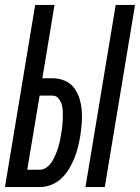

<svg xmlns="http://www.w3.org/2000/svg" viewBox="-28 -755 565 775"><path d="M317 0 439 -735H517L395 0ZM-8 0 114 -735H192L143 -439H184Q210 -439 233 -429.5Q256 -420 270.5 -401Q285 -382 292.5 -358Q300 -334 302 -309Q304 -284 302 -258Q300 -232 296 -206Q292 -183 286.5 -160.5Q281 -138 272 -116Q263 -94 250.5 -73Q238 -52 220 -35Q202 -18 179 -9Q156 0 134 0ZM134 -70Q148 -70 161 -80Q174 -90 182 -103Q190 -116 196 -130Q202 -144 206.5 -158.5Q211 -173 214 -187Q217 -201 219 -216V-217Q219 -217 219 -217Q219 -217 219 -217Q222 -232 223.5 -247Q225 -262 225.5 -276.5Q226 -291 225.5 -305.5Q225 -320 221 -333.5Q217 -347 208 -358Q199 -369 184 -369H132L82 -70Z"/></svg>

Font: Iosevka Curly Oblique
Style: Regular
Weight: 400
Italic angle: -9°
Monospace: yes
Designer: Belleve Invis
Foundry: Belleve Invis
Version: Version 11.1.0; ttfautohint (v1.8.3)